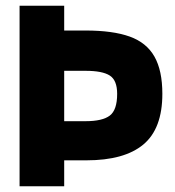

<svg xmlns="http://www.w3.org/2000/svg" viewBox="-20 -647 607 667"><path d="M280 -90H156V-226H277Q336 -226 361.5 -245.5Q387 -265 387 -321Q387 -368 361.5 -384.5Q336 -401 277 -401H156V-541H277Q372 -541 430.5 -520Q489 -499 516.5 -450.5Q544 -402 544 -321Q544 -200 478 -145Q412 -90 280 -90ZM203 0H48V-627H203Z"/></svg>

Font: Blinker
Style: Regular
Weight: 400
Designer: Juergen Huber
Foundry: supertype
Version: 1.017